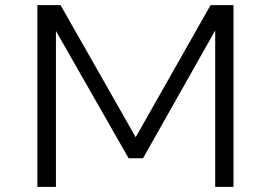

<svg xmlns="http://www.w3.org/2000/svg" viewBox="-20 -725 1052 745"><path d="M125 0V-705H215L508 -190H505L797 -705H886V0H815V-605H814L535 -111H479L197 -605V0Z"/></svg>

Font: Nunito Sans 7pt SemiExpanded Light
Style: Regular
Weight: 300
Width: 6
Designer: Vernon Adams
Foundry: Vernon Adams
Version: Version 3.101;gftools[0.9.27]